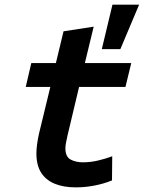

<svg xmlns="http://www.w3.org/2000/svg" viewBox="-20 -796 620 828"><path d="M307 12Q253 12 215 -4Q177 -20 157 -52Q137 -84 137 -134Q137 -153 140 -174.5Q143 -196 148 -219L197 -421H91L115 -524H221L254 -661L384 -681L346 -524H546L521 -421H321L271 -211Q268 -196 265 -182Q262 -168 262 -157Q262 -120 284.5 -108Q307 -96 337 -96Q370 -96 402 -103.5Q434 -111 464 -122L463 -18Q429 -4 388.5 4Q348 12 307 12ZM419 -584 465 -776H580L499 -584Z"/></svg>

Font: Ubuntu Sans Mono SemiBold
Style: Italic
Weight: 600
Italic angle: -13.5°
Monospace: yes
Designer: Dalton Maag Ltd
Foundry: Dalton Maag Ltd
Version: Version 1.006